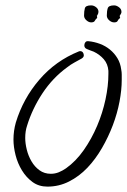

<svg xmlns="http://www.w3.org/2000/svg" viewBox="-20 -650 475 717"><path d="M434.6 -351.6Q434.6 -314.5 426.3 -270.5Q418 -226.6 401.4 -182.6Q384.8 -138.7 360.8 -97.2Q336.9 -55.7 306.2 -23.4Q275.4 8.8 237.8 27.8Q200.2 46.9 157.2 46.9Q125 46.9 101.6 29.8Q78.1 12.7 62 -13.7Q45.9 -40 38.1 -70.8Q30.3 -101.6 30.3 -128.9Q30.3 -161.1 39.1 -192.4Q66.4 -282.2 127 -352.5Q187.5 -422.9 274.4 -458Q276.4 -459 279.3 -459Q286.1 -459 289.6 -454.1Q293 -449.2 293 -443.4Q293 -436.5 285.2 -431.6Q271.5 -423.8 257.8 -416.5Q244.1 -409.2 230.5 -398.4Q176.8 -359.4 138.7 -301.8Q100.6 -244.1 81.1 -180.7Q74.2 -160.2 74.2 -134.8Q74.2 -114.3 80.1 -90.8Q85.9 -67.4 97.7 -47.4Q109.4 -27.3 127.4 -14.2Q145.5 -1 169.9 -1Q185.5 -1 199.7 -6.8Q213.9 -12.7 226.6 -21.5Q263.7 -47.9 293 -89.8Q322.3 -131.8 342.8 -180.2Q363.3 -228.5 374 -278.8Q384.8 -329.1 384.8 -374V-385.7Q382.8 -411.1 367.7 -428.7Q352.5 -446.3 330.1 -457Q323.2 -460 316.9 -461.9Q310.5 -463.9 304.7 -466.8Q294.9 -470.7 294.9 -480.5Q294.9 -487.3 298.8 -492.2Q302.7 -497.1 309.6 -496.1H310.5Q332 -494.1 353 -486.3Q374 -478.5 390.6 -464.8Q407.2 -451.2 418.5 -432.6Q429.7 -414.1 432.6 -390.6Q434.6 -380.9 434.6 -371.6Q434.6 -362.3 434.6 -351.6ZM433.6 -605.5Q433.6 -601.6 431.6 -598.6Q429.7 -595.7 427.7 -591.8L426.8 -590.8Q428.7 -585 428.7 -583Q421.9 -578.1 419.4 -572.3Q417 -566.4 406.2 -566.4Q396.5 -566.4 387.7 -574.2Q378.9 -582 378.9 -591.8Q378.9 -608.4 382.3 -619.1Q385.7 -629.9 406.2 -629.9Q415 -629.9 424.3 -623Q433.6 -616.2 433.6 -605.5ZM347.7 -605.5Q347.7 -599.6 342.8 -591.8H341.8V-590.8Q342.8 -587.9 342.8 -583Q336.9 -578.1 334 -572.3Q331.1 -566.4 320.3 -566.4Q311.5 -566.4 302.7 -574.2Q293.9 -582 293.9 -591.8Q293.9 -608.4 296.9 -619.1Q299.8 -629.9 320.3 -629.9Q330.1 -629.9 338.9 -623Q347.7 -616.2 347.7 -605.5Z"/></svg>

Font: Calligraffitti
Style: Regular
Weight: 400
Designer: Dathan Boardman
Foundry: Open Window
Version: Version 1.001